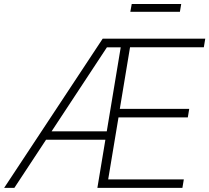

<svg xmlns="http://www.w3.org/2000/svg" viewBox="-45 -916 1020 936"><path d="M-24.9 0 455.6 -727.5H955.6L948.7 -685.5H588.9L539.1 -385.3H877.4L870.6 -343.8H532.7L482.4 -41.5H851.1L844.2 0H429.7L543.5 -685.1H476.1L24.9 0ZM163.6 -234.9 170.4 -275.9H499.5L492.2 -234.9ZM838.4 -896.5 832 -858.4H590.3L597.2 -896.5Z"/></svg>

Font: Inter 24pt ExtraLight
Style: Italic
Weight: 250
Italic angle: -9.3988°
Version: Version 4.001;git-66647c0bb